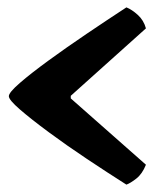

<svg xmlns="http://www.w3.org/2000/svg" viewBox="-20 -538 447 521"><path d="M323 -37Q271 -70 215.5 -107Q160 -144 112 -179.5Q64 -215 34 -241Q4 -267 4 -277Q4 -287 34 -313Q64 -339 112 -374Q160 -409 215.5 -446.5Q271 -484 323 -518Q338 -512 354 -497.5Q370 -483 376 -461L172 -278V-271L376 -91Q366 -66 350 -53.5Q334 -41 323 -37Z"/></svg>

Font: Texturina Black
Style: Regular
Weight: 900
Designer: Guillermo Torres Carreño
Foundry: Omnibus-Type
Version: Version 1.002; ttfautohint (v1.8.3)